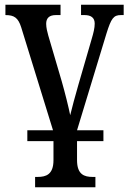

<svg xmlns="http://www.w3.org/2000/svg" viewBox="-20 -556 547 815"><path d="M96 43H207V124C207 185 175 195 140 195H129V239H385V195H373C338 195 307 185 307 124V43H419V-3H307L432 -414C452 -478 462 -492 493 -492H505V-536H324V-492H339C366 -492 382 -481 382 -456C382 -437 377 -417 369 -390L313 -197C299 -149 285 -96 278 -67C271 -102 256 -162 242 -211L185 -405C181 -420 176 -438 176 -455C176 -479 189 -492 217 -492H237V-536H3V-492C40 -492 57 -481 70 -440L205 -3H96Z"/></svg>

Font: Noto Serif Condensed Medium
Style: Regular
Weight: 500
Width: 3
Designer: Monotype Design Team
Foundry: Monotype Imaging Inc.
Version: Version 2.015